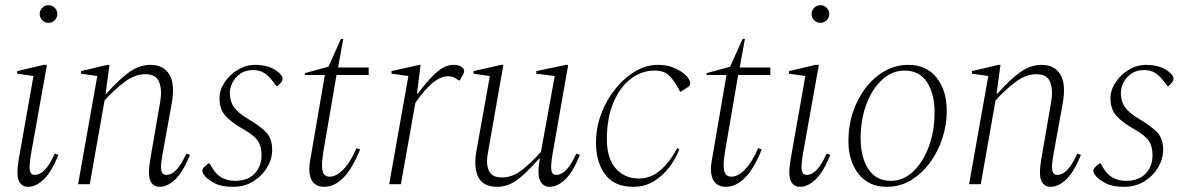

<svg xmlns="http://www.w3.org/2000/svg" viewBox="-20 -710 4580 740"><path d="M167 -622Q153 -622 143 -632Q133 -642 133 -656Q133 -670 143 -680Q153 -690 167 -690Q181 -690 191 -680Q201 -670 201 -656Q201 -642 191 -632Q181 -622 167 -622ZM88 10Q64 10 53 -12Q42 -34 52 -95L109 -417L46 -426V-436L148 -460H161L100 -119Q92 -71 95 -53.5Q98 -36 114 -36Q155 -36 191 -118L205 -113Q179 -48 149 -19Q119 10 88 10Z M281 0 355 -417 292 -426V-436L394 -460H402L387 -349H390Q443 -408 481 -434Q519 -460 560 -460Q610 -460 632.5 -423.5Q655 -387 642 -312L607 -119Q598 -71 601.5 -53.5Q605 -36 621 -36Q662 -36 698 -118L712 -113Q686 -48 656 -19Q626 10 595 10Q571 10 560 -12Q549 -34 559 -95L598 -321Q605 -366 593 -395Q581 -424 540 -424Q500 -424 460 -394Q420 -364 383 -323L326 0Z M879 10Q835 10 810 -2.5Q785 -15 771 -30Q760 -42 760 -52Q760 -60 769 -68L783 -80H788L798 -63Q827 -13 886 -13Q935 -13 961.5 -41Q988 -69 988 -112Q988 -146 973.5 -167.5Q959 -189 916 -213Q872 -238 849 -263.5Q826 -289 826 -331Q826 -363 845.5 -392.5Q865 -422 896.5 -441Q928 -460 963 -460Q1025 -460 1059 -426Q1069 -416 1069 -407Q1069 -398 1062 -391L1050 -378H1046L1031 -397Q1015 -419 997 -429.5Q979 -440 956 -440Q927 -440 907 -426.5Q887 -413 876.5 -392.5Q866 -372 866 -353Q866 -318 882.5 -296Q899 -274 934 -253Q980 -226 1004.5 -201.5Q1029 -177 1029 -132Q1029 -98 1010 -65.5Q991 -33 957 -11.5Q923 10 879 10Z M1230 10Q1201 10 1186.5 -8Q1172 -26 1172 -58Q1172 -72 1175 -89L1232 -421H1155V-428L1246 -453L1294 -560H1303L1283 -450H1401V-421H1277L1226 -124Q1224 -108 1222.5 -96Q1221 -84 1221 -74Q1221 -49 1228.5 -39Q1236 -29 1251 -29Q1276 -29 1303.5 -57Q1331 -85 1354 -139L1368 -134Q1337 -58 1302.5 -24Q1268 10 1230 10Z M1480 0 1554 -417 1489 -426V-436L1596 -460H1601L1587 -349H1590Q1626 -396 1650.5 -420Q1675 -444 1693 -452Q1711 -460 1728 -460Q1746 -460 1757.5 -453Q1769 -446 1769 -437Q1769 -430 1765 -423L1752 -400H1749L1734 -409Q1729 -412 1722.5 -414Q1716 -416 1707 -416Q1679 -416 1648.5 -391.5Q1618 -367 1581 -314L1525 0Z M1895 10Q1812 10 1812 -85Q1812 -108 1818 -138L1868 -417L1805 -426V-436L1912 -460H1920L1862 -129Q1857 -106 1857 -89Q1857 -60 1870 -43Q1883 -26 1915 -26Q1955 -26 1992 -55Q2029 -84 2065 -125L2118 -417L2047 -426V-436L2162 -460H2170L2110 -119Q2102 -72 2105 -54Q2108 -36 2124 -36Q2165 -36 2201 -118L2215 -113Q2189 -48 2159 -19Q2129 10 2098 10Q2074 10 2062 -13Q2050 -36 2060 -95L2061 -98H2057Q2006 -40 1971 -15Q1936 10 1895 10Z M2421 10Q2347 10 2312 -38Q2277 -86 2277 -160Q2277 -218 2297.5 -272Q2318 -326 2352.5 -368.5Q2387 -411 2429 -435.5Q2471 -460 2515 -460Q2551 -460 2576.5 -449Q2602 -438 2618 -425Q2640 -405 2640 -389Q2640 -380 2631 -374L2605 -357H2601L2593 -372Q2577 -401 2558 -419.5Q2539 -438 2503 -438Q2453 -438 2411.5 -406.5Q2370 -375 2344.5 -315.5Q2319 -256 2319 -173Q2319 -100 2353 -61Q2387 -22 2442 -22Q2489 -22 2526 -54.5Q2563 -87 2590 -139H2592L2598 -134Q2585 -99 2560 -66Q2535 -33 2500 -11.5Q2465 10 2421 10Z M2778 10Q2749 10 2734.5 -8Q2720 -26 2720 -58Q2720 -72 2723 -89L2780 -421H2703V-428L2794 -453L2842 -560H2851L2831 -450H2949V-421H2825L2774 -124Q2772 -108 2770.5 -96Q2769 -84 2769 -74Q2769 -49 2776.5 -39Q2784 -29 2799 -29Q2824 -29 2851.5 -57Q2879 -85 2902 -139L2916 -134Q2885 -58 2850.5 -24Q2816 10 2778 10Z M3142 -622Q3128 -622 3118 -632Q3108 -642 3108 -656Q3108 -670 3118 -680Q3128 -690 3142 -690Q3156 -690 3166 -680Q3176 -670 3176 -656Q3176 -642 3166 -632Q3156 -622 3142 -622ZM3063 10Q3039 10 3028 -12Q3017 -34 3027 -95L3084 -417L3021 -426V-436L3123 -460H3136L3075 -119Q3067 -71 3070 -53.5Q3073 -36 3089 -36Q3130 -36 3166 -118L3180 -113Q3154 -48 3124 -19Q3094 10 3063 10Z M3398 10Q3328 10 3289 -39.5Q3250 -89 3250 -166Q3250 -228 3268.5 -281Q3287 -334 3319 -374.5Q3351 -415 3392.5 -437.5Q3434 -460 3481 -460Q3551 -460 3590 -410.5Q3629 -361 3629 -282Q3629 -229 3612 -177Q3595 -125 3564 -83Q3533 -41 3491 -15.5Q3449 10 3398 10ZM3414 -13Q3461 -13 3499 -48.5Q3537 -84 3559.5 -144Q3582 -204 3582 -278Q3582 -348 3553 -393Q3524 -438 3466 -438Q3418 -438 3379.5 -402.5Q3341 -367 3319 -307.5Q3297 -248 3297 -177Q3297 -105 3326.5 -59Q3356 -13 3414 -13Z M3715 0 3789 -417 3726 -426V-436L3828 -460H3836L3821 -349H3824Q3877 -408 3915 -434Q3953 -460 3994 -460Q4044 -460 4066.5 -423.5Q4089 -387 4076 -312L4041 -119Q4032 -71 4035.5 -53.5Q4039 -36 4055 -36Q4096 -36 4132 -118L4146 -113Q4120 -48 4090 -19Q4060 10 4029 10Q4005 10 3994 -12Q3983 -34 3993 -95L4032 -321Q4039 -366 4027 -395Q4015 -424 3974 -424Q3934 -424 3894 -394Q3854 -364 3817 -323L3760 0Z M4313 10Q4269 10 4244 -2.5Q4219 -15 4205 -30Q4194 -42 4194 -52Q4194 -60 4203 -68L4217 -80H4222L4232 -63Q4261 -13 4320 -13Q4369 -13 4395.5 -41Q4422 -69 4422 -112Q4422 -146 4407.5 -167.5Q4393 -189 4350 -213Q4306 -238 4283 -263.5Q4260 -289 4260 -331Q4260 -363 4279.5 -392.5Q4299 -422 4330.5 -441Q4362 -460 4397 -460Q4459 -460 4493 -426Q4503 -416 4503 -407Q4503 -398 4496 -391L4484 -378H4480L4465 -397Q4449 -419 4431 -429.5Q4413 -440 4390 -440Q4361 -440 4341 -426.5Q4321 -413 4310.5 -392.5Q4300 -372 4300 -353Q4300 -318 4316.5 -296Q4333 -274 4368 -253Q4414 -226 4438.5 -201.5Q4463 -177 4463 -132Q4463 -98 4444 -65.5Q4425 -33 4391 -11.5Q4357 10 4313 10Z"/></svg>

Font: Spectral ExtraLight
Style: Italic
Weight: 275
Italic angle: -10°
Designer: Jean-Baptiste Levee
Foundry: Production Type
Version: Version 2.001